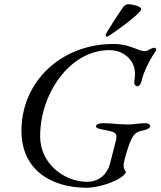

<svg xmlns="http://www.w3.org/2000/svg" viewBox="-20 -870 756 904"><path d="M484 -697C491 -697 645 -806 645 -827C645 -841 601 -850 587 -850C576 -850 567 -847 560 -837C533 -798 507 -758 483 -718C480 -713 478 -707 478 -703C478 -700 480 -697 484 -697ZM389 14C448 14 558 -22 573 -60C565 -72 562 -80 562 -92C562 -107 580 -174 598 -213C610 -240 625 -251 655 -256C676 -260 687 -269 687 -276C687 -284 678 -290 666 -290C633 -290 614 -284 581 -284C535 -284 510 -290 464 -290C446 -290 432 -284 432 -275C432 -266 449 -263 463 -260C473 -258 491 -255 508 -250C526 -245 532 -234 526 -209L498 -100C486 -53 450 -14 389 -14C288 -14 169 -95 169 -228C169 -431 310 -634 495 -634C547 -634 579 -608 596 -585C617 -557 618 -523 613 -493C610 -475 615 -464 628 -464C635 -464 643 -474 646 -487C655 -532 691 -599 713 -629C717 -634 718 -645 706 -645C699 -645 693 -642 686 -638C678 -634 670 -629 663 -629C647 -629 631 -636 611 -644C587 -653 557 -663 514 -663C268 -663 81 -486 81 -254C81 -73 217 14 389 14Z"/></svg>

Font: EB Garamond
Style: Italic
Weight: 400
Italic angle: -17.2°
Designer: Georg Duffner and Octavio Pardo
Foundry: Georg Duffner
Version: Version 1.000;PS 001.000;hotconv 1.0.88;makeotf.lib2.5.64775